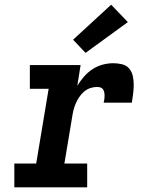

<svg xmlns="http://www.w3.org/2000/svg" viewBox="-20 -797 640 817"><path d="M41 0V-101H134L187 -419H107V-520H323L309 -432Q321 -452 337 -470.5Q353 -489 373.5 -502.5Q394 -516 417 -522Q440 -528 462 -528Q481 -528 499.5 -523.5Q518 -519 529.5 -505.5Q541 -492 545 -474Q549 -456 549 -436.5Q549 -417 546.5 -398Q544 -379 541 -360H421Q423 -367 424 -374.5Q425 -382 425 -389.5Q425 -397 423.5 -404.5Q422 -412 418 -417.5Q414 -423 407 -425Q400 -427 392 -427Q378 -427 363.5 -422Q349 -417 337 -406.5Q325 -396 316.5 -383Q308 -370 302 -356Q296 -342 292.5 -327.5Q289 -313 287 -299L254 -101H351V0ZM344 -572 291 -628 453 -777 524 -703Z"/></svg>

Font: Iosevka Etoile Oblique
Style: Bold
Weight: 700
Italic angle: -9°
Designer: Belleve Invis
Foundry: Belleve Invis
Version: Version 15.5.2; ttfautohint (v1.8.4)